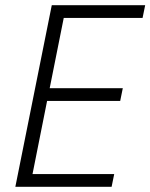

<svg xmlns="http://www.w3.org/2000/svg" viewBox="-20 -718 578 738"><path d="M39 0 179 -698H538L528 -649H225L171 -379H452L442 -330H161L105 -49H419L409 0Z"/></svg>

Font: IBM Plex Sans Condensed Light
Style: Italic
Weight: 300
Width: 3
Italic angle: -11°
Designer: Mike Abbink, Paul van der Laan, Pieter van Rosmalen
Foundry: Bold Monday
Version: Version 1.3